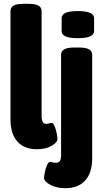

<svg xmlns="http://www.w3.org/2000/svg" viewBox="-20 -774 535 1006"><path d="M174 8Q107 8 71 -32.5Q35 -73 35 -148V-716Q35 -735 51 -744.5Q67 -754 104 -754H128Q165 -754 181.5 -744.5Q198 -735 198 -716V-165Q198 -125 222 -125Q231 -125 237.5 -127.5Q244 -130 250 -130Q259 -130 266 -113Q273 -96 277 -76Q281 -56 281 -46Q281 -27 249.5 -9.5Q218 8 174 8ZM323 212Q277 212 244 194.5Q211 177 211 158Q211 148 215 128Q219 108 226.5 91Q234 74 243 74Q248 74 255 76.5Q262 79 272 79Q288 79 294 69Q300 59 300 39V-487Q300 -506 316.5 -515.5Q333 -525 369 -525H394Q430 -525 446.5 -515.5Q463 -506 463 -487V56Q463 131 426.5 171.5Q390 212 323 212ZM388 -574Q343 -574 323 -583.5Q303 -593 303 -611V-679Q303 -697 323 -706.5Q343 -716 388 -716Q432 -716 452.5 -706.5Q473 -697 473 -679V-611Q473 -593 452.5 -583.5Q432 -574 388 -574Z"/></svg>

Font: Asap Condensed ExtraBold
Style: Regular
Weight: 800
Width: 3
Designer: Pablo Cosgaya
Foundry: Omnibus-Type
Version: Version 3.001; ttfautohint (v1.8.4.7-5d5b)